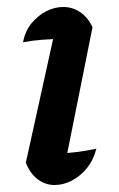

<svg xmlns="http://www.w3.org/2000/svg" viewBox="-20 -522 341 550"><path d="M162 -30 139 -81Q171 -83 199.5 -86.5Q228 -90 256 -96Q248 -64 229.5 -41Q211 -18 186.5 -5Q162 8 136 8Q110 8 88 -8.5Q66 -25 54 -56L144 -464L160 -411Q126 -410 99.5 -408Q73 -406 46 -401Q52 -433 70 -455Q88 -477 112 -489.5Q136 -502 161 -502Q188 -502 210 -487Q232 -472 245 -444Z"/></svg>

Font: Piazzolla Thin
Style: Bold Italic
Weight: 700
Italic angle: -11.3°
Version: Version 2.005